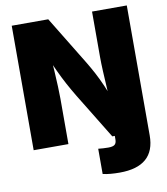

<svg xmlns="http://www.w3.org/2000/svg" viewBox="-99 -810 961 1105"><g transform="rotate(-10 381.5 -258.0)"><path d="M412.1 203.6V56.2Q425.8 57.6 440.2 58.6Q454.6 59.6 470.7 59.6Q497.6 59.6 508.3 50.8Q519 42 519 20.5V-60.5H717.3V31.7Q717.3 122.6 665.5 167.7Q613.8 212.9 510.7 212.9Q482.4 212.9 457.5 210.7Q432.6 208.5 412.1 203.6ZM44.9 0V-727.5H258.3L432.6 -441.9Q452.6 -408.7 471.7 -372.8Q490.7 -336.9 509.5 -293.9Q528.3 -251 546.9 -197.8L527.8 -185.1Q525.4 -224.6 522.2 -276.4Q519 -328.1 516.6 -377.9Q514.2 -427.7 514.2 -460.9V-727.5H717.3V0H504.4L341.8 -265.6Q317.4 -306.2 296.4 -345Q275.4 -383.8 254.9 -428.2Q234.4 -472.7 209.5 -528.3L234.4 -530.8Q238.3 -479.5 241.5 -429Q244.6 -378.4 246.3 -335.9Q248 -293.5 248 -265.6V0Z"/></g></svg>

Font: Inter 18pt Black
Style: Regular
Weight: 900
Designer: Rasmus Andersson
Foundry: rsms
Version: Version 4.001;git-66647c0bb